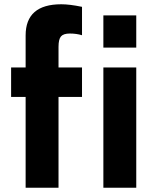

<svg xmlns="http://www.w3.org/2000/svg" viewBox="-20 -879 733 899"><path d="M32 0ZM254 -660V-563H364V-425H254V0H100V-425H32V-563H100V-713Q100 -859 267 -859Q306 -859 364 -847V-714Q338 -722 307 -722Q277 -722 265.5 -708.5Q254 -695 254 -660ZM464 -807H618V-656H464ZM464 -563H618V0H464Z"/></svg>

Font: Biryani ExtraBold
Style: Regular
Weight: 800
Designer: Dan Reynolds and Mathieu Reguer
Foundry: Dan Reynolds and Mathieu Reguer
Version: Version 1.004; ttfautohint (v1.1) -l 5 -r 5 -G 72 -x 0 -D la